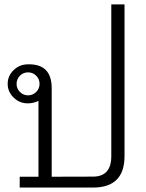

<svg xmlns="http://www.w3.org/2000/svg" viewBox="-20 -845 657 865"><path d="M158.2 -467.3Q158.2 -488.8 143.1 -503.9Q127.9 -519 106.4 -519Q85 -519 69.8 -503.9Q54.7 -488.8 54.7 -467.3Q54.7 -445.8 69.8 -430.7Q85 -415.5 106.4 -415.5Q127.9 -415.5 143.1 -430.7Q158.2 -445.8 158.2 -467.3ZM212.9 -48.8 398.9 -49.3Q481.4 -49.3 481.4 -141.6V-825.2H541V-141.6Q541 0 398.9 0H68.8V-48.8H153.3V-390.6Q132.3 -379.9 106.4 -379.4Q68.8 -378.9 41.5 -405.3Q14.6 -431.2 14.6 -467.3Q14.6 -503.4 41.5 -529.3Q68.4 -555.2 106.4 -555.2Q212.9 -557.6 212.9 -447.8Z"/></svg>

Font: Roboto Web
Style: Light
Weight: 300
Designer: Google
Version: Version 1.200310; 2013